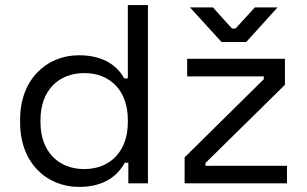

<svg xmlns="http://www.w3.org/2000/svg" viewBox="-20 -720 1205 754"><path d="M290 14C392 14 443 -32 470 -81H484V0H561V-700H482V-412H468C443 -457 392 -503 290 -503C162 -503 59 -407 59 -251V-238C59 -81 163 14 290 14ZM139 -240V-249C139 -365 210 -433 311 -433C412 -433 482 -365 482 -249V-240C482 -124 411 -56 311 -56C210 -56 139 -124 139 -240ZM705 0H1107V-69H787V-80L1099 -387V-489H715V-420H1016V-409L705 -102ZM726 -691 850 -555H947L1070 -691H981L905 -608H891L816 -691Z"/></svg>

Font: Meta Space
Style: Regular
Weight: 400
Designer: Meta Pool / Florian Karsten
Foundry: Meta Pool / Florian Karsten
Version: Version 2.000;Glyphs 3.1.1 (3137)